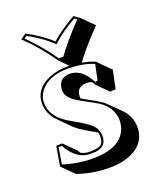

<svg xmlns="http://www.w3.org/2000/svg" viewBox="-133 -733 742 885"><g transform="rotate(-20 237.5 -291.0)"><path d="M54.2 -112.8 84 -113.8 140.6 -57.6Q144 -50.8 147.5 -44.9Q168.9 -33.7 190.9 -34.2Q239.7 -34.2 252 -51.3Q259.8 -63.5 259.8 -83Q259.3 -95.2 257.3 -104Q242.7 -112.8 221.7 -124.5Q175.8 -149.9 152.8 -172.4L96.7 -229Q59.6 -267.1 59.1 -317.9Q59.1 -388.2 135.3 -421.4Q176.8 -439 228 -439Q232.9 -439 237.3 -439L198.2 -478Q148.4 -548.8 106.4 -592.8Q90.3 -609.4 70.8 -628.9L98.1 -647.9Q176.8 -604 215.8 -565.9Q254.4 -601.6 327.6 -644.5Q331.1 -646.5 333 -647.9L359.9 -628.9L416.5 -572.3Q331.5 -483.4 295.9 -432.6Q338.9 -424.8 360.8 -413.1L362.8 -410.2L419.4 -353.5L400.4 -263.7L373.5 -262.2L316.9 -318.8Q313.5 -326.2 310.5 -332Q296.4 -337.4 282.7 -337.4Q234.4 -335.9 233.4 -288.6Q233.4 -283.7 234.4 -279.3Q236.3 -278.3 236.8 -277.8Q311.5 -237.8 329.1 -224.1Q336.9 -217.3 343.3 -211.4L399.9 -155.3Q435.5 -118.7 435.5 -65.4Q435.5 9.8 361.8 44.9Q315.9 66.4 250.5 66.4Q167 65.9 94.7 39.6L38.1 -17.1ZM86.4 -627.4Q149.9 -563.5 196.8 -497.1Q199.7 -493.2 203.1 -487.8H225.6Q265.1 -543.5 336.9 -619.6Q341.3 -624 344.7 -627.4L332.5 -636.2Q259.8 -593.3 222.7 -558.6L215.8 -552.2L209 -558.6Q169.4 -596.7 98.6 -636.2ZM62.5 -103.5 49.3 -23.4Q119.1 0 193.8 0Q325.2 0 359.9 -77.6Q368.7 -99.1 369.1 -122.1Q369.1 -186.5 308.6 -226.6Q294.4 -235.8 232.4 -269Q180.7 -296.9 170.4 -324.2Q167 -334.5 167 -345.2Q169.4 -402.8 226.1 -403.8Q285.6 -402.8 323.2 -329.1L335.9 -329.6L352.1 -406.2Q302.7 -427.7 228 -429.2Q134.3 -429.2 90.8 -377.4Q69.3 -351.1 68.8 -317.9Q68.8 -253.4 138.2 -208.5Q151.9 -199.7 169.9 -189.9Q244.1 -149.4 259.8 -122.6Q269.5 -105 270 -83Q270 -30.8 216.8 -24.9Q206.1 -23.9 190.9 -23.9Q124.5 -23.9 80.6 -99.1Q79.1 -102.1 78.1 -104Z"/></g></svg>

Font: Linux Biolinum Shadow O
Style: Bold
Weight: 700
Designer: Philipp H. Poll
Foundry: Philipp H. Poll
Version: Version 0.9.2